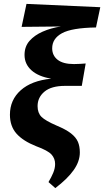

<svg xmlns="http://www.w3.org/2000/svg" viewBox="-20 -753 535 986"><path d="M264 213 229 182Q244 157 253.5 134Q263 111 263 89Q263 61 244.5 40.5Q226 20 166 -2Q98 -29 64.5 -67Q31 -105 31 -164Q31 -240 86.5 -289.5Q142 -339 243 -349Q177 -360 141.5 -392Q106 -424 106 -471Q106 -514 131.5 -543Q157 -572 199 -590.5Q241 -609 292 -617L91 -615L116 -733L495 -716L473 -612Q349 -610 298.5 -582.5Q248 -555 248 -505Q248 -468 276 -446Q304 -424 360 -424Q377 -424 390.5 -425Q404 -426 420 -427L400 -312H314Q244 -312 208.5 -282.5Q173 -253 173 -208Q173 -173 193 -153Q213 -133 271 -108Q319 -88 344.5 -68Q370 -48 380 -25Q390 -2 390 30Q390 76 358 121Q326 166 264 213Z"/></svg>

Font: Source Serif 4 SmText
Style: Bold Italic
Weight: 700
Italic angle: -12°
Designer: Frank Grießhammer
Foundry: Adobe
Version: Version 4.005;hotconv 1.1.0;makeotfexe 2.6.0